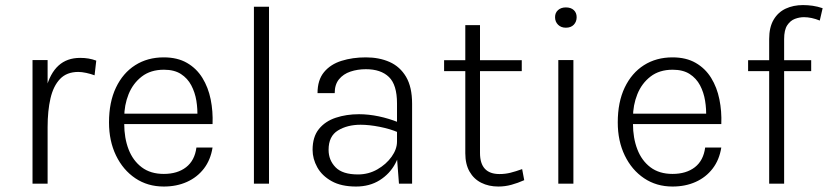

<svg xmlns="http://www.w3.org/2000/svg" viewBox="-20 -706 3182 738"><path d="M105 0V-475H163V0ZM141.5 -217.5Q141.5 -306.5 157 -365.5Q172.5 -424.5 205 -454Q237.5 -483.5 288 -483.5Q305.5 -483.5 320.2 -481Q335 -478.5 350 -473L343.5 -416.5Q329 -422 311.5 -425.8Q294 -429.5 281 -429.5Q236.5 -429.5 210.8 -402.5Q185 -375.5 174 -327.8Q163 -280 163 -217.5Z M609.5 11Q547.5 11 500.2 -20.8Q453 -52.5 426 -108.2Q399 -164 399 -235.5Q399 -313.5 425.8 -369.5Q452.5 -425.5 499.8 -455.5Q547 -485.5 609.5 -485.5Q662 -485.5 698.8 -464.2Q735.5 -443 758 -406.5Q780.5 -370 789.8 -324Q799 -278 797 -229H446.5V-269H761.5L738.5 -254Q740 -286.5 734.8 -318.8Q729.5 -351 715.2 -378Q701 -405 675.5 -421.5Q650 -438 610 -438Q559 -438 525 -411.8Q491 -385.5 474.2 -343.8Q457.5 -302 457.5 -254.5V-230Q457.5 -175.5 474.2 -132Q491 -88.5 524.8 -63Q558.5 -37.5 609.5 -37.5Q662 -37.5 695.2 -63.2Q728.5 -89 735 -139H797Q789.5 -91.5 763.8 -58Q738 -24.5 698.5 -6.8Q659 11 609.5 11Z M956 0V-680H1014V0Z M1513.5 0 1506 -98.5V-308.5Q1506 -380 1475 -410Q1444 -440 1386.5 -440Q1354.5 -440 1327 -430.8Q1299.5 -421.5 1283 -401.2Q1266.5 -381 1266.5 -348H1200.5Q1200.5 -398.5 1225.5 -428.8Q1250.5 -459 1292.8 -472.2Q1335 -485.5 1386.5 -485.5Q1437.5 -485.5 1477.5 -467.8Q1517.5 -450 1540.8 -410.8Q1564 -371.5 1564 -307.5V0ZM1348.5 11Q1291.5 11 1254.5 -9.8Q1217.5 -30.5 1199.5 -63Q1181.5 -95.5 1181.5 -130Q1181.5 -180 1205.8 -210Q1230 -240 1270.8 -253.5Q1311.5 -267 1360 -267Q1396.5 -267 1435.8 -258.8Q1475 -250.5 1511 -236V-197Q1480 -210.5 1439.5 -218.5Q1399 -226.5 1366 -226.5Q1315 -226.5 1279 -204.5Q1243 -182.5 1243 -130Q1243 -90.5 1269.8 -63Q1296.5 -35.5 1356 -35.5Q1396.5 -35.5 1430.5 -55Q1464.5 -74.5 1485.2 -103.5Q1506 -132.5 1506 -162H1520.5Q1520.5 -116.5 1499.2 -77Q1478 -37.5 1439.2 -13.2Q1400.5 11 1348.5 11Z M1895.5 11Q1858.5 11 1829.8 -3.5Q1801 -18 1784.8 -46.5Q1768.5 -75 1768.5 -117V-609.5H1825V-118Q1825 -37 1900 -37Q1922 -37 1942 -42Q1962 -47 1987 -56L1995 -13.5Q1970.5 -2.5 1946 4.2Q1921.5 11 1895.5 11ZM1687 -432.5V-474.5H1985.5V-432.5Z M2155 -599.5Q2136.5 -599.5 2125 -611Q2113.5 -622.5 2113.5 -640Q2113.5 -657 2125 -667.2Q2136.5 -677.5 2155 -677.5Q2174.5 -677.5 2185.5 -667.2Q2196.5 -657 2196.5 -640Q2196.5 -622.5 2185.5 -611Q2174.5 -599.5 2155 -599.5ZM2126 0V-475H2184V0Z M2565 11Q2503 11 2455.8 -20.8Q2408.5 -52.5 2381.5 -108.2Q2354.5 -164 2354.5 -235.5Q2354.5 -313.5 2381.2 -369.5Q2408 -425.5 2455.2 -455.5Q2502.5 -485.5 2565 -485.5Q2617.5 -485.5 2654.2 -464.2Q2691 -443 2713.5 -406.5Q2736 -370 2745.2 -324Q2754.5 -278 2752.5 -229H2402V-269H2717L2694 -254Q2695.5 -286.5 2690.2 -318.8Q2685 -351 2670.8 -378Q2656.5 -405 2631 -421.5Q2605.5 -438 2565.5 -438Q2514.5 -438 2480.5 -411.8Q2446.5 -385.5 2429.8 -343.8Q2413 -302 2413 -254.5V-230Q2413 -175.5 2429.8 -132Q2446.5 -88.5 2480.2 -63Q2514 -37.5 2565 -37.5Q2617.5 -37.5 2650.8 -63.2Q2684 -89 2690.5 -139H2752.5Q2745 -91.5 2719.2 -58Q2693.5 -24.5 2654 -6.8Q2614.5 11 2565 11Z M2936.5 0V-556Q2936.5 -601 2953.5 -630Q2970.5 -659 3000 -672.8Q3029.5 -686.5 3066.5 -686.5Q3085 -686.5 3104 -683.8Q3123 -681 3142 -674.5L3131 -627Q3115 -633.5 3099.5 -636.8Q3084 -640 3070 -640Q3053 -640 3035.5 -633.5Q3018 -627 3006 -609Q2994 -591 2994 -555.5V0ZM2855.5 -432.5V-474.5H3098V-432.5Z"/></svg>

Font: Karla Light
Style: Regular
Weight: 300
Designer: Jonathan Pinhorn
Version: Version 2.004;gftools[0.9.33]